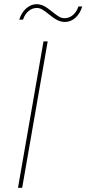

<svg xmlns="http://www.w3.org/2000/svg" viewBox="-20 -898 413 918"><path d="M188 -700H208L86 0H66ZM155 -878Q171 -878 187.5 -870.5Q204 -863 227 -844Q248 -827 261 -819Q274 -811 289 -811Q310 -811 328 -825.5Q346 -840 355 -867H373Q363 -833 340.5 -813Q318 -793 291 -793Q274 -793 257 -800.5Q240 -808 217 -827L212 -831Q195 -845 182 -852.5Q169 -860 156 -860Q135 -860 117 -845.5Q99 -831 90 -804H72Q82 -837 105 -857.5Q128 -878 155 -878Z"/></svg>

Font: Fixel Italic Variable Display Thin
Style: Italic
Weight: 100
Italic angle: -10°
Designer: AlfaBravo + MacPaw
Foundry: Kyrylo Tkachov, Marchela Mozhyna, Serhii Makarenko, Maria Weinstein, Zakhar Kryvoshyya
Version: Version 1.210;Glyphs 3.2 (3217)